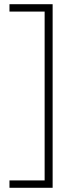

<svg xmlns="http://www.w3.org/2000/svg" viewBox="-20 -734 356 912"><path d="M25 123H192V-679H25V-714H230V158H25Z"/></svg>

Font: Noto Sans ExtraLight
Style: Regular
Weight: 200
Designer: Monotype Design Team
Foundry: Monotype Imaging Inc.
Version: Version 2.007